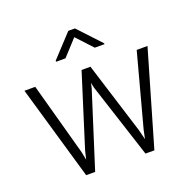

<svg xmlns="http://www.w3.org/2000/svg" viewBox="-130 -878 1015 1010"><g transform="rotate(-20 377.0 -373.0)"><path d="M223.1 -123.5 350.6 -528.3H400.4L525.9 -127L539.6 -72.3L550.3 -122.6L659.2 -528.3H719.7L565.9 0H516.1L379.9 -419.9L374 -447.8L367.7 -419.4L234.4 0H184.1L30.8 -528.3H91.3L203.1 -121.1L211.9 -76.7ZM392.6 -745.6 510.3 -619.6V-614.7H456.1L373.5 -703.6L292 -614.7H239.3V-620.6L355.5 -745.6Z"/></g></svg>

Font: Vazirmatn UI ExtraLight
Style: Regular
Weight: 200
Designer: Saber Rastikerdar
Foundry: Saber Rastikerdar
Version: Version 33.003